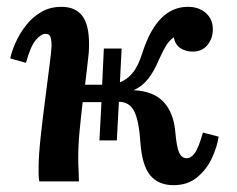

<svg xmlns="http://www.w3.org/2000/svg" viewBox="-20 -531 693 562"><path d="M95 0Q93 -12 93 -21.5Q93 -31 93 -41Q93 -73 98.5 -125.5Q104 -178 113 -246Q121 -309 125.5 -344Q130 -379 131 -396Q131 -412 128 -422Q125 -432 113 -432Q100 -432 84.5 -413.5Q69 -395 56 -347L10 -360Q14 -380 25.5 -406Q37 -432 55.5 -456Q74 -480 100 -495.5Q126 -511 160 -511Q204 -511 224 -480Q244 -449 240 -379Q238 -357 235 -333Q232 -309 229 -283H279L284 -389H336L331 -290Q352 -298 368.5 -318Q385 -338 397 -377Q440 -511 530 -511Q562 -511 582.5 -493Q603 -475 603 -445Q603 -419 587.5 -399.5Q572 -380 544 -380Q523 -380 507.5 -390.5Q492 -401 489 -422Q475 -412 466.5 -398Q458 -384 445 -356Q431 -322 413 -299.5Q395 -277 371 -267Q430 -264 459 -232.5Q488 -201 493 -146Q497 -100 504.5 -84Q512 -68 526 -68Q538 -67 549.5 -82Q561 -97 574 -143L620 -131Q615 -99 599.5 -66.5Q584 -34 556.5 -11.5Q529 11 488 11Q444 11 420 -17.5Q396 -46 391 -113Q387 -177 373 -205Q359 -233 328 -233L322 -120H271L277 -232H222Q217 -190 213 -148Q209 -106 209 -70Q209 -51 210 -32.5Q211 -14 211 0Z"/></svg>

Font: Lora SemiBold
Style: Italic
Weight: 600
Italic angle: -3°
Designer: Olga Karpushina, Alexei Vanyashin (Cyrillic)
Foundry: Cyreal
Version: Version 3.011; ttfautohint (v1.8.4.7-5d5b)